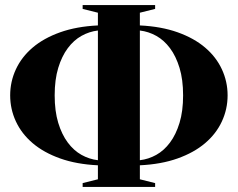

<svg xmlns="http://www.w3.org/2000/svg" viewBox="-20 -735 935 755"><path d="M365 -85Q281 -89 216.5 -112Q152 -135 108.5 -172Q65 -209 42.5 -257.5Q20 -306 20 -360Q20 -414 42.5 -462.5Q65 -511 108.5 -548Q152 -585 216.5 -608Q281 -631 365 -635V-685L305 -700V-715H590V-700L530 -685V-635Q614 -631 678.5 -608Q743 -585 786.5 -548Q830 -511 852.5 -462.5Q875 -414 875 -360Q875 -306 852.5 -257.5Q830 -209 786.5 -172Q743 -135 678.5 -112Q614 -89 530 -85V-30L590 -15V0H305V-15L365 -30ZM530 -105Q564 -109 594.5 -126Q625 -143 648.5 -174.5Q672 -206 686 -252Q700 -298 700 -360Q700 -422 686 -468Q672 -514 648.5 -545.5Q625 -577 594.5 -594Q564 -611 530 -615ZM365 -615Q331 -611 300.5 -594Q270 -577 246.5 -545.5Q223 -514 209 -468Q195 -422 195 -360Q195 -298 209 -252Q223 -206 246.5 -174.5Q270 -143 300.5 -126Q331 -109 365 -105Z"/></svg>

Font: Yeseva One
Style: Regular
Weight: 400
Designer: Jovanny Lemonad
Foundry: Jovanny Lemonad
Version: Version 2.001; ttfautohint (v0.91) -l 8 -r 50 -G 200 -x 0 -w